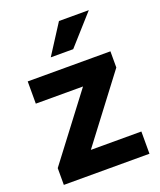

<svg xmlns="http://www.w3.org/2000/svg" viewBox="-139 -838 773 925"><g transform="rotate(-20 247.5 -375.0)"><path d="M27 0H466V-114H207L458 -445V-528H34V-414H276L27 -86ZM178 -599H293L428 -750H275Z"/></g></svg>

Font: Asimov Pro
Style: Bd
Weight: 700
Designer: Google
Version: Version 2.000980; 2014